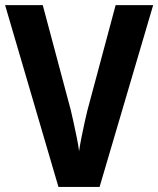

<svg xmlns="http://www.w3.org/2000/svg" viewBox="-20 -734 622 754"><path d="M581.5 -713.9 371.1 0H209.5L0 -713.9H147.9L258.3 -300.3Q262.2 -283.7 268.8 -253.9Q275.4 -224.1 281.7 -192.9Q288.1 -161.6 290.5 -140.1Q293.5 -161.6 299.6 -192.6Q305.7 -223.6 312.3 -253.4Q318.8 -283.2 323.2 -300.3L434.1 -713.9Z"/></svg>

Font: Open Sans SemiCondensed
Style: Bold
Weight: 700
Width: 4
Designer: Monotype Design Team
Foundry: Monotype Imaging Inc.
Version: Version 3.003